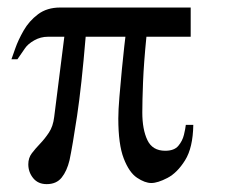

<svg xmlns="http://www.w3.org/2000/svg" viewBox="-20 -460 600 500"><path d="M101.6 19.5Q79.1 19.5 66.4 3.9Q53.7 -11.7 53.7 -32.2Q53.7 -48.8 63 -61Q72.3 -73.2 84.5 -85.9Q96.7 -98.6 107.4 -114.7Q118.2 -130.9 121.1 -155.3L147.5 -364.3H104.5Q85.9 -364.3 69.3 -355Q52.7 -345.7 44.9 -334L25.4 -305.7H9.8Q12.7 -313.5 20 -334.5Q27.3 -355.5 41.5 -380.4Q55.7 -405.3 79.1 -422.9Q102.5 -440.4 136.7 -440.4H476.6V-364.3H361.3Q354.5 -295.9 352.5 -246.1Q350.6 -196.3 350.6 -167Q350.6 -123 363.8 -95.2Q377 -67.4 410.2 -67.4Q433.6 -67.4 444.3 -80.1Q455.1 -92.8 459 -108.9Q462.9 -125 463.9 -134.8H483.4Q482.4 -75.2 461.9 -42.5Q441.4 -9.8 416 3.4Q390.6 16.6 374 16.6Q357.4 16.6 336.9 2.9Q316.4 -10.7 302.2 -47.4Q288.1 -84 288.1 -151.4Q288.1 -172.9 291 -208Q293.9 -243.2 297.4 -279.3Q300.8 -315.4 303.7 -339.8Q306.6 -364.3 306.6 -364.3H203.1Q192.4 -236.3 180.7 -158.2Q168.9 -80.1 161.1 -43Q154.3 -14.6 140.6 2.4Q127 19.5 101.6 19.5Z"/></svg>

Font: Padauk
Style: Bold
Weight: 700
Designer: Debbi Hosken, Becca Hirsbrunner Spalinger
Foundry: SIL International
Version: Version 5.003